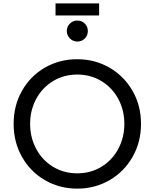

<svg xmlns="http://www.w3.org/2000/svg" viewBox="-20 -1109 918 1141"><path d="M61 -373Q61 -482 111 -570Q161 -658 247.5 -707.5Q334 -757 439 -757Q544 -757 630.5 -707Q717 -657 767.5 -569.5Q818 -482 818 -373Q818 -264 767.5 -176Q717 -88 630.5 -38Q544 12 439 12Q334 12 247.5 -38Q161 -88 111 -176Q61 -264 61 -373ZM439 -79Q519 -79 583 -118Q647 -157 683 -224.5Q719 -292 719 -373Q719 -454 683 -521Q647 -588 583 -627Q519 -666 439 -666Q359 -666 295 -627Q231 -588 195 -521Q159 -454 159 -373Q159 -292 195 -224.5Q231 -157 295 -118Q359 -79 439 -79ZM310 -1089H569V-1017H310ZM440 -987Q466 -987 484 -969Q502 -951 502 -925Q502 -898 484 -880Q466 -862 440 -862Q414 -862 395.5 -880.5Q377 -899 377 -925Q377 -951 395.5 -969Q414 -987 440 -987Z"/></svg>

Font: Evergrow Sans 
Style: Medium
Weight: 500
Foundry: 10Web
Version: Version 1.000